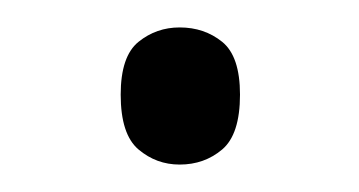

<svg xmlns="http://www.w3.org/2000/svg" viewBox="-20 -114 262 140"><path d="M111 6Q94 6 81 -5Q68 -16 68 -45Q68 -73 81 -83.5Q94 -94 111 -94Q129 -94 142 -83.5Q155 -73 155 -45Q155 -16 142 -5Q129 6 111 6Z"/></svg>

Font: Noto Serif Gurmukhi Light
Style: Regular
Weight: 300
Designer: Vaibhav Singh and the Monotype Design Team
Foundry: Monotype Imaging Inc.
Version: Version 2.004; ttfautohint (v1.8.4.7-5d5b)